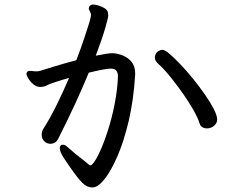

<svg xmlns="http://www.w3.org/2000/svg" viewBox="-20 -780 1040 848"><path d="M403 -534Q457 -545 476 -545Q495 -545 519.5 -536Q544 -527 560.5 -507.5Q577 -488 577 -456V-450Q570 -337 548.5 -246Q527 -155 498.5 -89.5Q470 -24 441 12Q412 48 388 48Q364 48 344 28Q319 4 264 -79Q253 -96 248.5 -106.5Q244 -117 244 -125Q244 -141 258 -141Q268 -141 280 -129Q306 -105 352 -70Q368 -57 376 -50H380Q381 -50 382 -50Q397 -60 416.5 -100.5Q436 -141 455 -199Q474 -257 486.5 -321.5Q499 -386 501 -443Q501 -457 494.5 -467Q488 -477 469 -477Q446 -477 372 -459Q318 -327 238 -169Q227 -145 202 -145Q191 -145 180 -152Q164 -165 164 -185Q164 -200 172 -212Q198 -252 228 -312Q258 -372 285 -436Q250 -426 223 -417Q196 -408 191 -405Q176 -396 158.5 -396Q141 -396 127 -408Q113 -420 105 -433.5Q97 -447 97 -453V-456Q99 -467 113 -467L125 -466H126Q131 -465 134 -465H143Q150 -465 157 -467Q183 -475 225 -488Q267 -501 317 -514Q335 -560 352.5 -612.5Q370 -665 376 -686Q382 -707 382 -714Q382 -721 379 -724Q378 -729 375 -733.5Q372 -738 372 -742Q372 -747 375 -752Q380 -760 392 -760Q400 -760 414 -756Q428 -752 441.5 -744Q455 -736 457 -723Q458 -719 458 -711Q458 -703 445.5 -658.5Q433 -614 403 -534ZM895 -213Q868 -213 861 -236Q855 -257 835.5 -292Q816 -327 788.5 -366Q761 -405 732.5 -440.5Q704 -476 680 -497Q664 -511 664 -525Q664 -541 675 -551Q687 -560 697.5 -560Q708 -560 729.5 -541.5Q751 -523 778.5 -494Q806 -465 833.5 -431Q861 -397 885 -362.5Q909 -328 924 -299Q939 -270 939 -252.5Q939 -235 925 -224Q911 -213 895 -213Z"/></svg>

Font: Moon Stars Kai HW
Style: Bold
Weight: 700
Designer: GuiWonder
Version: Version 1.101